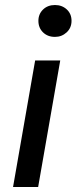

<svg xmlns="http://www.w3.org/2000/svg" viewBox="-20 -745 305 765"><path d="M32 0 120 -504H220L132 0ZM199 -598Q170 -598 151.5 -616Q133 -634 133 -662Q133 -689 151.5 -707Q170 -725 199 -725Q227 -725 246 -707.5Q265 -690 265 -662Q265 -634 245.5 -616Q226 -598 199 -598Z"/></svg>

Font: DM Sans Medium
Style: Italic
Weight: 500
Italic angle: -10°
Designer: Colophon Foundry, Jonny Pinhorn
Foundry: Colophon Foundry
Version: Version 4.004;gftools[0.9.30]